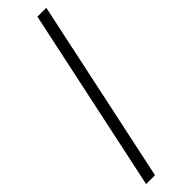

<svg xmlns="http://www.w3.org/2000/svg" viewBox="-252 -708 702 702"><g transform="rotate(-45 99.5 -357.0)"><path d="M1 0 152.8 -713.9H198.7L46.9 0Z"/></g></svg>

Font: Open Sans Condensed Light
Style: Italic
Weight: 300
Width: 3
Italic angle: -12°
Designer: Monotype Design Team
Foundry: Monotype Imaging Inc.
Version: Version 3.000; ttfautohint (v1.8.4)